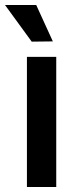

<svg xmlns="http://www.w3.org/2000/svg" viewBox="-38 -743 312 763"><path d="M69 0V-517H185.5V0ZM88 -577.5 -18 -723H106L172 -578.5Z"/></svg>

Font: Public Sans Thin SemiBold
Style: Regular
Weight: 600
Version: Version 2.001